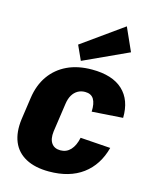

<svg xmlns="http://www.w3.org/2000/svg" viewBox="-122 -892 788 984"><g transform="rotate(15 272.5 -400.0)"><path d="M233 11Q159 11 110 -15.5Q61 -42 40.5 -91.5Q20 -141 29 -211L46 -329Q56 -399 91 -448.5Q126 -498 182 -524.5Q238 -551 313 -551Q421 -551 476.5 -499.5Q532 -448 530 -353L366 -342Q368 -386 354 -408.5Q340 -431 308 -431Q286 -431 269 -421Q252 -411 241 -392.5Q230 -374 226 -346L204 -194Q199 -153 214.5 -131Q230 -109 262 -109Q294 -109 315.5 -132Q337 -155 346 -198L506 -187Q481 -92 411.5 -40.5Q342 11 233 11ZM482 -688 245 -579 210 -656 427 -811Z"/></g></svg>

Font: Pathway Extreme Condensed ExtraBold
Style: Italic
Weight: 800
Width: 3
Italic angle: -8°
Version: Version 1.001;gftools[0.9.26]